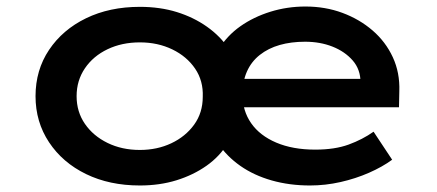

<svg xmlns="http://www.w3.org/2000/svg" viewBox="-20 -559 1341 589"><path d="M409 10Q316 10 244 -25Q172 -60 130.5 -122.5Q89 -185 89 -264Q89 -344 130.5 -406Q172 -468 244 -503Q316 -538 409 -538Q471 -538 522.5 -522Q574 -506 615 -477Q656 -448 682 -409L651 -408Q677 -450 717.5 -478.5Q758 -507 809.5 -523Q861 -539 917 -539Q978 -539 1030.5 -519.5Q1083 -500 1123 -465.5Q1163 -431 1185 -383.5Q1207 -336 1205 -279L1204 -230H710V-317H1130L1086 -280V-306Q1086 -346 1062 -373.5Q1038 -401 1000 -416Q962 -431 916 -431Q873 -431 838 -421Q803 -411 777 -390.5Q751 -370 737.5 -339.5Q724 -309 724 -269Q724 -219 750.5 -181Q777 -143 827.5 -121.5Q878 -100 947 -100Q1007 -100 1049.5 -115.5Q1092 -131 1126 -155L1183 -69Q1153 -47 1112 -29Q1071 -11 1024.5 -0.5Q978 10 931 10Q868 10 813.5 -5.5Q759 -21 717.5 -50Q676 -79 649 -119L679 -120Q654 -79 613.5 -50.5Q573 -22 521.5 -6Q470 10 409 10ZM409 -99Q462 -99 505.5 -119.5Q549 -140 575.5 -176.5Q602 -213 602 -262Q604 -311 578.5 -348.5Q553 -386 508.5 -407.5Q464 -429 409 -429Q354 -429 310 -408Q266 -387 240.5 -349.5Q215 -312 215 -264Q215 -216 240.5 -179Q266 -142 310 -120.5Q354 -99 409 -99Z"/></svg>

Font: Lexend Giga Medium
Style: Regular
Weight: 500
Designer: Bonnie Shaver-Troup, Thomas Jockin
Foundry: Lexend
Version: Version 1.007